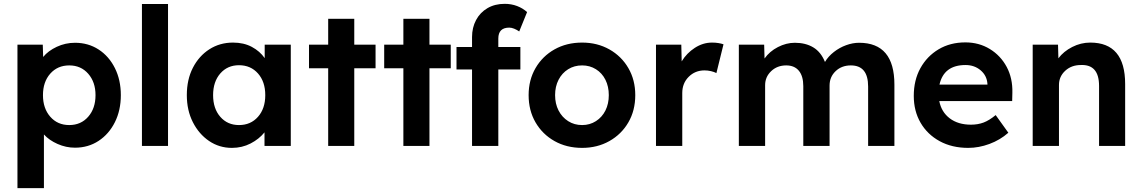

<svg xmlns="http://www.w3.org/2000/svg" viewBox="-20 -761 5951 1001"><path d="M71 220V-528H203L205 -464Q231 -496 276 -517Q321 -538 371 -538Q440 -538 494 -503Q548 -468 579 -406Q610 -344 610 -265Q610 -186 579 -124Q548 -62 494 -26.5Q440 9 371 9Q324 9 280 -10.5Q236 -30 209 -60V220ZM341 -109Q402 -109 440 -152.5Q478 -196 478 -265Q478 -333 440 -376.5Q402 -420 341 -420Q280 -420 242 -377Q204 -334 204 -265Q204 -196 242 -152.5Q280 -109 341 -109Z M720 0V-740H856V0Z M1189 10Q1123 10 1070 -26Q1017 -62 985.5 -124Q954 -186 954 -265Q954 -346 985.5 -407.5Q1017 -469 1071.5 -504Q1126 -539 1195 -539Q1251 -539 1293 -516.5Q1335 -494 1360 -458V-528H1496V0H1359V-71Q1331 -36 1286.5 -13Q1242 10 1189 10ZM1226 -109Q1287 -109 1325 -152Q1363 -195 1363 -265Q1363 -335 1325 -378Q1287 -421 1226 -421Q1166 -421 1128.5 -378Q1091 -335 1091 -265Q1091 -195 1128.5 -152Q1166 -109 1226 -109Z M1691 0V-405H1591V-528H1691V-663H1827V-528H1938V-405H1827V0Z M2083 0V-405H1983V-528H2083V-663H2219V-528H2330V-405H2219V0Z M2441 0V-399H2360V-516H2441V-568Q2441 -617 2462 -656.5Q2483 -696 2521.5 -718.5Q2560 -741 2611 -741Q2646 -741 2676 -729.5Q2706 -718 2728 -698L2687 -597Q2674 -606 2660.5 -611.5Q2647 -617 2635 -617Q2578 -617 2578 -560V-516H2693V-399H2578V0Z M3015 10Q2934 10 2871 -25.5Q2808 -61 2772 -123Q2736 -185 2736 -265Q2736 -344 2772 -406Q2808 -468 2871 -503.5Q2934 -539 3015 -539Q3094 -539 3157 -503.5Q3220 -468 3256 -406Q3292 -344 3292 -265Q3292 -185 3256 -123Q3220 -61 3157 -25.5Q3094 10 3015 10ZM3015 -109Q3055 -109 3087 -129.5Q3119 -150 3136.5 -185Q3154 -220 3154 -265Q3154 -310 3136.5 -345Q3119 -380 3087 -400Q3055 -420 3015 -420Q2974 -420 2942 -400Q2910 -380 2892 -345Q2874 -310 2874 -265Q2874 -220 2892 -185Q2910 -150 2942 -129.5Q2974 -109 3015 -109Z M3400 0V-528H3532L3534 -441Q3560 -484 3602.5 -511.5Q3645 -539 3692 -539Q3710 -539 3725.5 -536.5Q3741 -534 3752 -530L3715 -380Q3704 -386 3687 -390Q3670 -394 3653 -394Q3604 -394 3570.5 -360.5Q3537 -327 3537 -276V0Z M3832 0V-528H3964L3966 -456Q3992 -493 4035.5 -515.5Q4079 -538 4124 -538Q4180 -538 4220 -514Q4260 -490 4281 -438Q4298 -467 4327.5 -490Q4357 -513 4391.5 -525.5Q4426 -538 4459 -538Q4643 -538 4643 -320V0H4506V-310Q4506 -420 4416 -420Q4368 -420 4336.5 -390Q4305 -360 4305 -315V0H4168V-312Q4168 -364 4145 -392Q4122 -420 4079 -420Q4032 -420 4000.5 -390Q3969 -360 3969 -317V0Z M5028 10Q4943 10 4879 -25Q4815 -60 4779.5 -121Q4744 -182 4744 -261Q4744 -343 4778.5 -405.5Q4813 -468 4873.5 -504Q4934 -540 5013 -540Q5084 -540 5140.5 -505.5Q5197 -471 5228.5 -412Q5260 -353 5258 -277L5257 -234H4877Q4888 -177 4931.5 -144Q4975 -111 5042 -111Q5078 -111 5107.5 -122Q5137 -133 5171 -161L5237 -69Q5194 -31 5138.5 -10.5Q5083 10 5028 10ZM5014 -422Q4901 -422 4878 -320H5128V-324Q5125 -367 5092.5 -394.5Q5060 -422 5014 -422Z M5364 0V-528H5496L5498 -457Q5525 -493 5570 -516Q5615 -539 5664 -539Q5846 -539 5846 -323V0H5710V-313Q5710 -426 5615 -422Q5566 -422 5533.5 -392Q5501 -362 5501 -318V0Z"/></svg>

Font: Lexend SemiBold
Style: Regular
Weight: 600
Designer: Bonnie Shaver-Troup, Thomas Jockin
Foundry: Lexend
Version: Version 1.005; ttfautohint (v1.8.3)